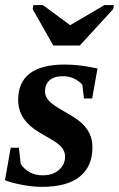

<svg xmlns="http://www.w3.org/2000/svg" viewBox="-25 -725 468 755"><path d="M338.4 -145Q338.4 -70.8 288.6 -30.5Q238.8 9.8 139.6 9.8Q102.1 9.8 58.8 1.2Q15.6 -7.3 -5.4 -16.6L17.1 -144H49.3L56.6 -79.6Q87.9 -35.6 143.1 -35.6Q183.1 -35.6 207 -56.9Q231 -78.1 231 -109.9Q231 -128.9 218 -144.8Q205.1 -160.6 177.7 -176.3L145.5 -194.8Q91.3 -225.1 68.8 -258.1Q46.4 -291 46.4 -332Q46.4 -471.2 230.5 -471.2Q288.1 -471.2 358.4 -455.6L337.4 -337.9H305.2L298.8 -391.6Q288.6 -404.3 268.6 -414.8Q248.5 -425.3 223.6 -425.3Q186.5 -425.3 169.2 -408.7Q151.9 -392.1 151.9 -365.2Q151.9 -346.2 166.3 -329.6Q180.7 -313 229.5 -285.6Q275.9 -259.8 296.1 -241Q316.4 -222.2 327.4 -199.2Q338.4 -176.3 338.4 -145ZM422.9 -705.1 419.9 -689 288.6 -545.9H184.6L103.5 -689L106.4 -705.1H143.6L251 -626L385.7 -705.1Z"/></svg>

Font: Liberation Serif
Style: Bold Italic
Weight: 700
Italic angle: -16.333°
Designer: Steve Matteson
Foundry: Ascender Corporation
Version: Version 2.1.5